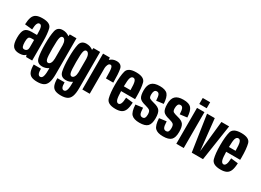

<svg xmlns="http://www.w3.org/2000/svg" viewBox="-27 -1650 3762 2769"><g transform="rotate(30 1854.0 -265.5)"><path d="M269.5 0 259 -32.5Q258.5 -31.5 258 -30.5Q229.5 5 153.5 5Q83.5 5 50.5 -35.5Q17.5 -76 17.5 -178Q17.5 -273 46.8 -313.5Q76 -354 156 -354H246.5V-375.5Q246.5 -451 235.5 -482.8Q224.5 -514.5 198.5 -514.5Q175 -514.5 161.8 -485.8Q148.5 -457 146.5 -388L21 -401Q24 -475 40.2 -519.5Q56.5 -564 94 -583.5Q131.5 -603 198 -603Q331.5 -603 351.2 -525.5Q371 -448 371 -318V0ZM246.5 -142V-271.5H202.5Q164.5 -271.5 154.5 -249Q144.5 -226.5 144.5 -179.5Q144.5 -134 153.8 -107.8Q163 -81.5 189.5 -81.5Q216 -81.5 231.2 -97.8Q246.5 -114 246.5 -142Z M587 230.5Q523.5 230.5 487 212.8Q450.5 195 434.8 153Q419 111 419 38.5H539Q539 98 551.5 122Q564 146 587.5 146Q603 146 615 133.8Q627 121.5 634 90.5Q641 59.5 641 2.5V-29Q594.5 3 537 3Q449.5 3 431.5 -79Q413.5 -161 413.5 -300Q413.5 -439 431.5 -520.5Q449.5 -602 537 -602Q599.5 -602 648 -564.5L652.5 -597.5H764V1.5Q764 92 745.5 141.8Q727 191.5 687.8 211Q648.5 230.5 587 230.5ZM641 -411.5Q640 -457 625 -484.5Q609.5 -513.5 585 -513.5Q559 -513.5 547.8 -476Q536.5 -438.5 536.5 -299.5Q536.5 -159.5 547.8 -122.2Q559 -85 585 -85Q609.5 -85 625 -114Q640 -141.5 641 -188Z M981 230.5Q917.5 230.5 881 212.8Q844.5 195 828.8 153Q813 111 813 38.5H933Q933 98 945.5 122Q958 146 981.5 146Q997 146 1009 133.8Q1021 121.5 1028 90.5Q1035 59.5 1035 2.5V-29Q988.5 3 931 3Q843.5 3 825.5 -79Q807.5 -161 807.5 -300Q807.5 -439 825.5 -520.5Q843.5 -602 931 -602Q993.5 -602 1042 -564.5L1046.5 -597.5H1158V1.5Q1158 92 1139.5 141.8Q1121 191.5 1081.8 211Q1042.5 230.5 981 230.5ZM1035 -411.5Q1034 -457 1019 -484.5Q1003.5 -513.5 979 -513.5Q953 -513.5 941.8 -476Q930.5 -438.5 930.5 -299.5Q930.5 -159.5 941.8 -122.2Q953 -85 979 -85Q1003.5 -85 1019 -114Q1034 -141.5 1035 -188Z M1421 -308.5Q1421 -441 1412 -477.2Q1403 -513.5 1380.5 -513.5Q1355.5 -513.5 1342.5 -483.5Q1331 -457.5 1329.5 -430V0H1206.5V-597.5H1319L1323.5 -560Q1324.5 -561 1325.5 -561.5Q1368.5 -603 1432 -603Q1515.5 -603 1529.5 -529.8Q1543.5 -456.5 1543.5 -308.5Z M1758.5 4.5Q1623 4.5 1601.2 -78.8Q1579.5 -162 1579.5 -298Q1579.5 -444 1601.5 -523.8Q1623.5 -603.5 1758 -603.5Q1894 -603.5 1914.8 -524Q1935.5 -444.5 1935.5 -301Q1935.5 -278 1935 -259.5H1702Q1704 -162.5 1715 -126Q1728.5 -82.5 1758.5 -82.5Q1781.5 -82.5 1795.5 -112.5Q1809.5 -142.5 1812 -213.5L1930.5 -199.5Q1927.5 -122 1909.8 -77.5Q1892 -33 1855 -14.2Q1818 4.5 1758.5 4.5ZM1702 -339H1812.5Q1812 -441.5 1800 -477.5Q1788 -516 1758 -516Q1728.5 -516 1715 -477Q1703.5 -443.5 1702 -339Z M2156.5 4.5Q2064.5 4.5 2024 -35.8Q1983.5 -76 1977.5 -195L2096.5 -210.5Q2099.5 -131.5 2113.8 -107.5Q2128 -83.5 2155 -83.5Q2183.5 -83.5 2194.5 -102.2Q2205.5 -121 2205.5 -159Q2205.5 -210.5 2185 -226.5Q2164.5 -242.5 2109.5 -257Q2030 -275.5 2004 -311Q1978 -346.5 1978 -433.5Q1978 -519 2018.5 -560.5Q2059 -602 2153 -602Q2246.5 -602 2283.8 -559.8Q2321 -517.5 2327 -407L2209 -392Q2206 -462 2193.2 -488.2Q2180.5 -514.5 2152 -514.5Q2125 -514.5 2113.5 -492.5Q2102 -470.5 2102 -434.5Q2102 -386 2123 -373.8Q2144 -361.5 2197.5 -348Q2274.5 -330.5 2302 -292.5Q2329.5 -254.5 2329.5 -168.5Q2329.5 -73 2290.2 -34.2Q2251 4.5 2156.5 4.5Z M2549.5 4.5Q2457.5 4.5 2417 -35.8Q2376.5 -76 2370.5 -195L2489.5 -210.5Q2492.5 -131.5 2506.8 -107.5Q2521 -83.5 2548 -83.5Q2576.5 -83.5 2587.5 -102.2Q2598.5 -121 2598.5 -159Q2598.5 -210.5 2578 -226.5Q2557.5 -242.5 2502.5 -257Q2423 -275.5 2397 -311Q2371 -346.5 2371 -433.5Q2371 -519 2411.5 -560.5Q2452 -602 2546 -602Q2639.5 -602 2676.8 -559.8Q2714 -517.5 2720 -407L2602 -392Q2599 -462 2586.2 -488.2Q2573.5 -514.5 2545 -514.5Q2518 -514.5 2506.5 -492.5Q2495 -470.5 2495 -434.5Q2495 -386 2516 -373.8Q2537 -361.5 2590.5 -348Q2667.5 -330.5 2695 -292.5Q2722.5 -254.5 2722.5 -168.5Q2722.5 -73 2683.2 -34.2Q2644 4.5 2549.5 4.5Z M2771.5 0V-597.5H2895V0ZM2771.5 -762.5H2895V-662.5H2771.5Z M3028.5 0 2938.5 -597.5H3067L3122 -83.5H3123L3178 -597.5H3306L3216 0Z M3508.5 4.5Q3373 4.5 3351.2 -78.8Q3329.5 -162 3329.5 -298Q3329.5 -444 3351.5 -523.8Q3373.5 -603.5 3508 -603.5Q3644 -603.5 3664.8 -524Q3685.5 -444.5 3685.5 -301Q3685.5 -278 3685 -259.5H3452Q3454 -162.5 3465 -126Q3478.5 -82.5 3508.5 -82.5Q3531.5 -82.5 3545.5 -112.5Q3559.5 -142.5 3562 -213.5L3680.5 -199.5Q3677.5 -122 3659.8 -77.5Q3642 -33 3605 -14.2Q3568 4.5 3508.5 4.5ZM3452 -339H3562.5Q3562 -441.5 3550 -477.5Q3538 -516 3508 -516Q3478.5 -516 3465 -477Q3453.5 -443.5 3452 -339Z"/></g></svg>

Font: Anybody Condensed SemiBold
Style: Regular
Weight: 600
Width: 3
Designer: Tyler Finck
Foundry: Etcetera Type Company
Version: Version 1.010; ttfautohint (v1.8.3) -l 8 -r 50 -G 200 -x 14 